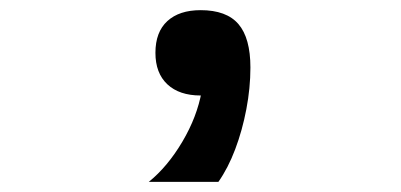

<svg xmlns="http://www.w3.org/2000/svg" viewBox="-20 -180 790 378"><path d="M273 178Q310 148 339 99Q368 50 377 0L375 -160Q426 -160 449.5 -132.5Q473 -105 473 -47Q473 -7 465 35Q457 77 443 114Q429 151 410 178ZM375 8Q333 8 309.5 -14Q286 -36 286 -76Q286 -117 309.5 -138.5Q333 -160 375 -160Q417 -160 440.5 -138.5Q464 -117 464 -76Q464 -36 440.5 -14Q417 8 375 8Z"/></svg>

Font: Martian Mono SemiExpanded Light
Style: Regular
Weight: 300
Width: 6
Monospace: yes
Designer: Roman Shamin
Foundry: Evil Martians
Version: Version 0.930